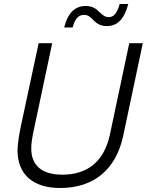

<svg xmlns="http://www.w3.org/2000/svg" viewBox="-20 -928 737 964"><path d="M517 -797C569 -797 605 -833 624 -908H581C567 -859 550 -842 526 -842C509 -842 497 -850 480 -867C460 -887 441 -898 410 -898C358 -898 321 -865 302 -790H345C357 -838 376 -853 402 -853C422 -853 432 -845 450 -826C469 -806 489 -797 517 -797ZM282 16C450 16 563 -76 599 -248L697 -711H629L532 -253C502 -113 415 -51 293 -51C188 -51 137 -99 137 -182C137 -208 141 -237 151 -281L242 -711H174L84 -291C78 -261 68 -207 68 -173C68 -53 145 16 282 16Z"/></svg>

Font: Geist Light
Style: Italic
Weight: 300
Italic angle: -12°
Designer: Basement.studio, Andrés Briganti, Mateo Zaragoza
Foundry: Basement.studio, Vercel, Andrés Briganti, Guido Ferreyra, Mateo Zaragoza
Version: Version 1.500